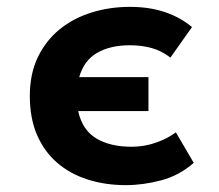

<svg xmlns="http://www.w3.org/2000/svg" viewBox="-20 -528 640 560"><path d="M347 12Q287 12 235.5 -4.5Q184 -21 146.5 -53.5Q109 -86 88 -134.5Q67 -183 67 -248Q67 -313 90.5 -361.5Q114 -410 154 -442.5Q194 -475 247 -491.5Q300 -508 359 -508Q416 -508 461.5 -492.5Q507 -477 540 -449L477 -360Q451 -380 422 -388Q393 -396 359 -396Q302 -396 263.5 -374Q225 -352 211 -303H413V-204H208Q220 -149 260.5 -124.5Q301 -100 364 -100Q401 -100 435 -112Q469 -124 493 -142L545 -53Q503 -16 450 -2Q397 12 347 12Z"/></svg>

Font: Source Code Pro
Style: Bold
Weight: 700
Monospace: yes
Designer: Paul D. Hunt, Teo Tuominen
Foundry: Adobe Systems Incorporated
Version: Version 2.030;PS 1.000;hotconv 16.6.51;makeotf.lib2.5.65220